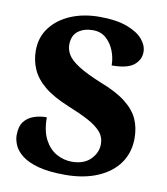

<svg xmlns="http://www.w3.org/2000/svg" viewBox="-82 -793 758 872"><g transform="rotate(10 296.5 -357.0)"><path d="M277 10Q202 10 153.5 -3Q105 -16 77.5 -37.5Q50 -59 39.5 -83.5Q29 -108 29 -129Q29 -170 46 -192Q63 -214 90.5 -223.5Q118 -233 150 -233Q150 -170 171 -130.5Q192 -91 225.5 -72.5Q259 -54 296 -54Q352 -54 382.5 -85Q413 -116 413 -155Q413 -188 392.5 -211.5Q372 -235 334 -255.5Q296 -276 241 -298Q167 -328 125.5 -362Q84 -396 66 -436.5Q48 -477 48 -523Q48 -585 82.5 -630Q117 -675 175.5 -699.5Q234 -724 308 -724Q385 -724 434.5 -705.5Q484 -687 507.5 -659Q531 -631 531 -601Q531 -565 501 -540.5Q471 -516 399 -516Q399 -550 386.5 -582.5Q374 -615 349.5 -637Q325 -659 288 -659Q247 -659 220 -638.5Q193 -618 193 -575Q193 -552 206.5 -529.5Q220 -507 257.5 -483Q295 -459 366 -430Q439 -402 481.5 -368.5Q524 -335 541.5 -296Q559 -257 559 -208Q559 -143 525 -94Q491 -45 427 -17.5Q363 10 277 10Z"/></g></svg>

Font: Noto Serif Ethiopic ExtraBold
Style: Regular
Weight: 800
Version: Version 2.102